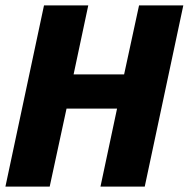

<svg xmlns="http://www.w3.org/2000/svg" viewBox="-22 -687 695 707"><path d="M409 -287H223L161 0H-2L140 -667H303L249 -413H435L490 -667H653L511 0H348Z"/></svg>

Font: Epunda Sans ExtraBold
Style: Italic
Weight: 800
Italic angle: -12.0243°
Designer: Simon Atzbach
Foundry: typofactur
Version: Version 2.204; ttfautohint (v1.8.4.7-5d5b)